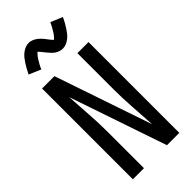

<svg xmlns="http://www.w3.org/2000/svg" viewBox="-299 -1036 1099 1099"><g transform="rotate(-45 250.0 -487.0)"><path d="M62 0V-735H162L363 -145Q359 -219 353.5 -293Q348 -367 348 -441V-735H438V0H338L137 -590Q141 -516 146.5 -442Q152 -368 152 -294V0ZM308 -812Q294 -812 282 -816.5Q270 -821 260 -828Q250 -835 241 -845Q232 -855 224.5 -864Q217 -873 208 -884.5Q199 -896 192 -902Q190 -900 184.5 -894.5Q179 -889 176.5 -885.5Q174 -882 171 -878Q168 -874 165 -869Q162 -864 158.5 -858Q155 -852 151 -845.5Q147 -839 143.5 -831.5Q140 -824 136 -815L64 -846Q73 -864 81.5 -879.5Q90 -895 98 -907Q106 -919 114.5 -930Q123 -941 135 -951Q147 -961 162 -967.5Q177 -974 192 -974Q200 -974 207.5 -972Q215 -970 221.5 -967.5Q228 -965 235 -960.5Q242 -956 247.5 -951.5Q253 -947 259 -941Q265 -935 269.5 -929.5Q274 -924 278.5 -918Q283 -912 288.5 -905Q294 -898 298 -893Q302 -888 308 -884Q310 -886 315.5 -891.5Q321 -897 323.5 -900.5Q326 -904 329 -908Q332 -912 335 -917Q338 -922 341.5 -928Q345 -934 349 -940.5Q353 -947 356.5 -954.5Q360 -962 364 -970L436 -940Q427 -921 418.5 -906Q410 -891 402 -879Q394 -867 385.5 -856Q377 -845 365 -835Q353 -825 338 -818.5Q323 -812 308 -812Z"/></g></svg>

Font: Iosevka Curly Medium
Style: Regular
Weight: 500
Monospace: yes
Designer: Belleve Invis
Foundry: Belleve Invis
Version: Version 22.1.2; ttfautohint (v1.8.4)